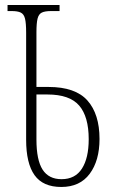

<svg xmlns="http://www.w3.org/2000/svg" viewBox="-20 -734 451 764"><path d="M224 10Q151 10 117.5 -37Q84 -84 84 -178V-605Q84 -642 79.5 -660Q75 -678 62.5 -684Q50 -690 27 -690H10V-714H217V-690H183Q159 -690 146.5 -684Q134 -678 129.5 -660Q125 -642 125 -606V-388H173Q280 -388 328 -334Q376 -280 376 -181Q376 -95 337 -42.5Q298 10 224 10ZM225 -21Q279 -21 306 -63Q333 -105 333 -180Q333 -270 295 -314Q257 -358 169 -358H125V-179Q125 -97 149.5 -59Q174 -21 225 -21Z"/></svg>

Font: Noto Serif ExtraCondensed ExtraLight
Style: Regular
Weight: 200
Width: 2
Designer: Monotype Design Team
Foundry: Monotype Imaging Inc.
Version: Version 2.015